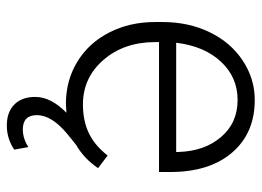

<svg xmlns="http://www.w3.org/2000/svg" viewBox="-121 -457 759 557"><g transform="rotate(90 258.5 -178.5)"><path d="M280.8 9.8Q213.4 9.8 158.9 -23.4Q104.5 -56.6 74.2 -116Q43.9 -175.3 43.9 -249V-270Q43.9 -346.2 73.5 -407.2Q103 -468.3 155.8 -503.2Q208.5 -538.1 270 -538.1Q366.2 -538.1 422.6 -472.4Q479 -406.7 479 -293V-260.3H102.1V-249Q102.1 -159.2 153.6 -99.4Q205.1 -39.6 283.2 -39.6Q330.1 -39.6 366 -56.6Q401.9 -73.7 431.2 -111.3L467.8 -83.5Q439.9 -42.5 399.9 -19.5L369.6 4.9Q314 50.8 314 93.8Q314 134.8 355.5 134.8Q381.8 134.8 406.7 118.7L414.1 159.7Q382.3 181.2 344.2 181.2Q305.2 181.2 283.2 159.4Q261.2 137.7 261.2 98.6Q261.2 53.2 307.1 8.3ZM270 -488.3Q204.1 -488.3 158.9 -439.9Q113.8 -391.6 104 -310.1H420.9V-316.4Q418.5 -392.6 377.4 -440.4Q336.4 -488.3 270 -488.3Z"/></g></svg>

Font: RobotoInd Light
Style: Regular
Weight: 300
Designer: Google
Version: Version 2.001151; 2014